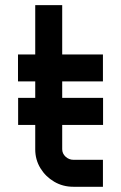

<svg xmlns="http://www.w3.org/2000/svg" viewBox="-20 -714 463 734"><path d="M48.8 -505.9H114.7V-694.3H217.8V-505.9H373.5V-402.8H217.8V-339.8H374V-236.3H217.8V-143.6Q217.8 -127 230.7 -115Q243.7 -103 261.7 -103H373.5V0H260.3Q220.2 0 187.3 -19.3Q154.3 -38.6 134.5 -71Q114.7 -103.5 114.7 -143.1V-236.3H49.3V-339.8H114.7V-402.8H48.8Z"/></svg>

Font: Anta
Style: Regular
Weight: 400
Designer: Sergej Lebedev
Foundry: Sergej Lebedev
Version: Version 1.000; ttfautohint (v1.8.4.7-5d5b)